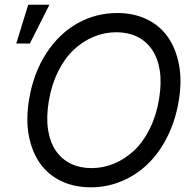

<svg xmlns="http://www.w3.org/2000/svg" viewBox="-20 -793 831 823"><path d="M745.7 -358Q731.5 -274.1 696.4 -204.9Q661.2 -135.7 611.9 -88.6Q562.5 -41.5 500.2 -15.8Q437.9 9.9 369.3 9.9Q299 9.9 243.1 -16.5Q187.1 -43 152 -92.3Q116.8 -141.7 103.5 -211.8Q90.2 -282 105.1 -369.3Q123.9 -480.8 178.6 -564.8Q233.3 -648.8 312 -693Q390.6 -737.2 483 -737.2Q552.9 -737.2 608.5 -710.8Q664.1 -684.3 699 -634.9Q734 -585.6 747.3 -515.4Q760.7 -445.3 745.7 -358ZM661.9 -369.3Q673.3 -438.9 664.6 -492.4Q655.9 -545.8 630.5 -581.9Q605.1 -617.9 566.4 -636.4Q527.7 -654.8 478.7 -654.8Q427.9 -654.8 380.9 -635.1Q333.8 -615.4 295.1 -578.7Q256.4 -541.9 228.3 -485.1Q200.3 -428.3 188.9 -358Q177.6 -288.4 186.3 -234.9Q195 -181.5 220.3 -145.4Q245.7 -109.4 284.4 -90.9Q323.2 -72.4 372.2 -72.4Q422.9 -72.4 470 -92.2Q517 -111.9 555.8 -148.6Q594.5 -185.4 622.5 -242.2Q650.6 -299 661.9 -369.3ZM49.7 -606.5 100.9 -772.7H191.8L108 -606.5Z"/></svg>

Font: Karasuma Gothic
Style: Italic
Weight: 400
Italic angle: -9.39999°
Designer: Rasmus Andersson / Ryoko Nishizuka
Foundry: Genbu
Version: Version 1.00